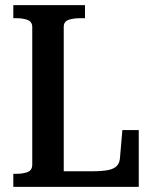

<svg xmlns="http://www.w3.org/2000/svg" viewBox="-20 -730 590 750"><path d="M312 -710H32V-659H42Q70 -659 88 -652Q106 -645 106 -624V-87Q106 -65 88 -58Q70 -51 42 -51H32V0H522V-222H458L449 -117Q448 -94 436.5 -82Q425 -70 401.5 -65.5Q378 -61 340 -61H229V-625Q229 -646 248 -652.5Q267 -659 295 -659H312Z"/></svg>

Font: Roboto Serif 28pt Condensed Medium
Style: Regular
Weight: 500
Width: 3
Designer: Greg Gazdowicz
Foundry: Commercial Type
Version: Version 1.008